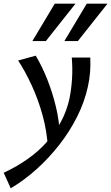

<svg xmlns="http://www.w3.org/2000/svg" viewBox="-74 -729 601 1038"><path d="M-16 289 -54 205Q17 172 77 129.5Q137 87 182 35.5Q227 -16 257.5 -74.5Q288 -133 302 -198Q312 -249 315.5 -304Q319 -359 314 -418H414Q416 -379 413 -339.5Q410 -300 401 -260Q383 -178 343.5 -99Q304 -20 248 52Q192 124 125 184.5Q58 245 -16 289ZM185 72Q180 -20 156 -106.5Q132 -193 97 -268.5Q62 -344 24 -402L119 -428Q153 -372 181.5 -300Q210 -228 228.5 -151Q247 -74 249 1ZM101 -507 222 -709H334L174 -507ZM274 -507 395 -709H507L347 -507Z"/></svg>

Font: Ysabeau SemiBold
Style: Italic
Weight: 600
Italic angle: -12°
Designer: Christian Thalmann (Catharsis Fonts)
Version: Version 2.002